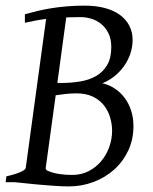

<svg xmlns="http://www.w3.org/2000/svg" viewBox="-20 -650 545 685"><path d="M269 -588.9Q254.4 -588.9 241.2 -588.6Q228 -588.4 216.3 -587.9L184.6 -354H200.2Q234.4 -354 266.4 -359.4Q298.3 -364.7 323 -378.9Q347.7 -393.1 362.3 -418Q377 -442.9 377 -481.9Q377 -511.7 366.5 -532.2Q356 -552.7 339.8 -565.4Q323.7 -578.1 304.7 -583.5Q285.6 -588.9 269 -588.9ZM252.9 -316.9Q231.4 -316.9 213.4 -314.7Q195.3 -312.5 178.7 -310.1L143.1 -50.8Q141.6 -46.9 148.4 -41.5Q157.7 -37.1 168.9 -33.9Q180.2 -30.8 192.1 -29.1Q204.1 -27.3 215.8 -26.6Q227.5 -25.9 237.8 -25.9Q270 -25.9 296.1 -39.3Q322.3 -52.7 340.8 -74.7Q359.4 -96.7 369.6 -125Q379.9 -153.3 379.9 -183.1Q379.9 -207.5 372.8 -231.4Q365.7 -255.4 350.6 -274.4Q335.4 -293.5 311.3 -305.2Q287.1 -316.9 252.9 -316.9ZM456.1 -200.2Q456.1 -152.3 437.5 -112.8Q418.9 -73.2 387.2 -44.9Q355.5 -16.6 313.5 -0.7Q271.5 15.1 225.1 15.1Q215.3 15.1 201.7 14.6Q188 14.2 172.6 12.9Q157.2 11.7 140.9 10.5Q124.5 9.3 108.9 7.8Q72.3 4.4 32.2 0H0L2.9 -21Q33.7 -27.8 52.2 -35.9Q70.8 -43.9 71.8 -50.8L144.5 -582.5Q122.6 -579.6 104.5 -576.2Q86.4 -572.8 68.8 -568.8V-599.1Q91.3 -605.5 114.7 -611.1Q138.2 -616.7 164.1 -620.8Q189.9 -625 219.2 -627.4Q248.5 -629.9 282.2 -629.9Q321.8 -629.9 353.3 -621.6Q384.8 -613.3 407 -597.4Q429.2 -581.5 441.2 -558.8Q453.1 -536.1 453.1 -507.8Q453.1 -482.4 445.1 -458.5Q437 -434.6 422.6 -414.3Q408.2 -394 388.4 -378.2Q368.7 -362.3 345.2 -353Q370.1 -347.2 390.4 -333.5Q410.6 -319.8 425.3 -300Q439.9 -280.3 448 -254.9Q456.1 -229.5 456.1 -200.2Z"/></svg>

Font: Gentium Plus
Style: Italic
Weight: 400
Italic angle: -8°
Designer: J. Victor Gaultney, Annie Olsen, Iska Routamaa
Foundry: SIL International
Version: Version 1.510